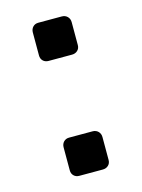

<svg xmlns="http://www.w3.org/2000/svg" viewBox="-80 -516 417 565"><g transform="rotate(-15 128.0 -233.0)"><path d="M91.9 -350Q81.7 -350 75.3 -356.4Q68.9 -362.7 68.9 -372.9V-442.7Q68.9 -452.9 75.3 -459.7Q81.7 -466.4 91.9 -466.4H163.5Q173.7 -466.4 180.5 -459.7Q187.2 -452.9 187.2 -442.7V-372.9Q187.2 -362.7 180.5 -356.4Q173.7 -350 163.5 -350ZM91.9 0Q81.7 0 75.3 -6.4Q68.9 -12.7 68.9 -22.9V-92.7Q68.9 -102.9 75.3 -109.7Q81.7 -116.4 91.9 -116.4H163.5Q173.7 -116.4 180.5 -109.7Q187.2 -102.9 187.2 -92.7V-22.9Q187.2 -12.7 180.5 -6.4Q173.7 0 163.5 0Z"/></g></svg>

Font: Rubik Light
Style: Regular
Weight: 300
Designer: Hubert and Fischer
Foundry: Hubert and Fischer
Version: Version 2.300;gftools[0.9.30]